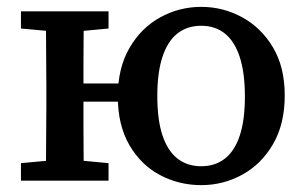

<svg xmlns="http://www.w3.org/2000/svg" viewBox="-20 -526 893 559"><path d="M41 0V-51L150 -61H190L296 -51V0ZM41 -443V-493H296V-443L190 -433H150ZM113 0Q114 -31 114 -68Q114 -105 114.5 -144Q115 -183 115 -218V-275Q115 -310 114.5 -349Q114 -388 114 -426Q114 -464 113 -493H224Q224 -464 223.5 -426Q223 -388 223 -349Q223 -310 223 -275V-238Q223 -194 223 -150.5Q223 -107 223.5 -69Q224 -31 224 0ZM189 -230V-283H400V-230ZM566 13Q501 13 445.5 -16.5Q390 -46 356.5 -104Q323 -162 323 -245Q323 -328 357 -386.5Q391 -445 446.5 -475.5Q502 -506 566 -506Q629 -506 684.5 -476Q740 -446 774.5 -388.5Q809 -331 809 -248Q809 -165 775 -106.5Q741 -48 685.5 -17.5Q630 13 566 13ZM566 -42Q606 -42 634.5 -64Q663 -86 678 -131Q693 -176 693 -245Q693 -314 678 -360Q663 -406 634.5 -428.5Q606 -451 566 -451Q525 -451 496.5 -428.5Q468 -406 453 -360.5Q438 -315 438 -247Q438 -177 453 -132Q468 -87 496.5 -64.5Q525 -42 566 -42Z"/></svg>

Font: Source Serif 4 Medium
Style: Regular
Weight: 500
Designer: Frank Grießhammer
Foundry: Adobe Systems Incorporated
Version: Version 4.004;hotconv 1.0.116;makeotfexe 2.5.65601